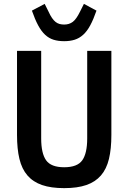

<svg xmlns="http://www.w3.org/2000/svg" viewBox="-20 -961 664 993"><path d="M193 -698V-245Q193 -168 218.5 -132Q244 -96 312 -96Q380 -96 405.5 -132Q431 -168 431 -245V-698H556V-263Q556 -191 543.5 -139Q531 -87 502 -53.5Q473 -20 426.5 -4Q380 12 312 12Q244 12 197.5 -4Q151 -20 122 -53.5Q93 -87 80.5 -139Q68 -191 68 -263V-698ZM312 -748Q281 -748 257 -755.5Q233 -763 213.5 -781Q194 -799 177.5 -829.5Q161 -860 145 -906L211 -941L231 -901Q240 -881 249 -868Q258 -855 267.5 -847.5Q277 -840 288 -837Q299 -834 312 -834Q338 -834 356.5 -848Q375 -862 394 -901L414 -941L479 -906Q463 -860 446.5 -829.5Q430 -799 410 -781Q390 -763 366 -755.5Q342 -748 312 -748Z"/></svg>

Font: IBM Plex Sans Condensed SemiBold
Style: Regular
Weight: 600
Width: 3
Designer: Mike Abbink, Paul van der Laan, Pieter van Rosmalen
Foundry: Bold Monday
Version: Version 1.3